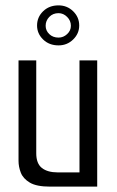

<svg xmlns="http://www.w3.org/2000/svg" viewBox="-20 -695 436 715"><path d="M167 0Q116 0 91 -15Q66 -30 57.5 -52Q49 -74 49 -96V-470H115V-124Q115 -86 136 -69.5Q157 -53 195 -53H276V-470H342V0ZM198 -526Q163 -526 140.5 -548Q118 -570 118 -600Q118 -631 140.5 -653Q163 -675 198 -675Q230 -675 252.5 -653Q275 -631 275 -600Q275 -570 252.5 -548Q230 -526 198 -526ZM198 -555Q216 -555 230 -568Q244 -581 244 -599Q244 -618 230 -632Q216 -646 198 -646Q177 -646 163.5 -632Q150 -618 150 -599Q150 -581 163.5 -568Q177 -555 198 -555Z"/></svg>

Font: Smooch Sans Thin Medium
Style: Regular
Weight: 500
Version: Version 1.010